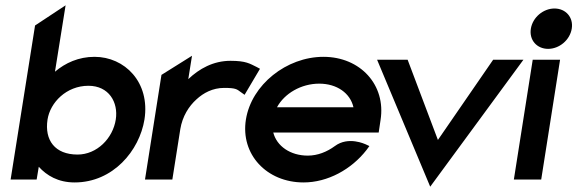

<svg xmlns="http://www.w3.org/2000/svg" viewBox="-20 -676 2174 723"><path d="M20 0H118L126 -48C156 -15 199 11 261 11C406 11 505 -109 524 -226C546 -367 449 -462 336 -462C276 -462 226 -439 187 -406L227 -656L112 -580ZM159 -226C169 -290 230 -353 313 -353C390 -353 426 -291 416 -226C405 -155 345 -94 272 -94C187 -94 147 -148 159 -226Z M526 0H629L659 -190C667 -238 691 -276 720 -302C746 -326 781 -345 824 -345C868 -345 872 -340 887 -329L901 -319L959 -417L946 -424C921 -436 907 -447 848 -447C783 -447 730 -417 689 -378L703 -466L588 -394Z M906 -226C885 -95 984 11 1123 11C1214 11 1303 -38 1360 -111L1371 -126L1356 -133C1355 -133 1292 -164 1241 -126C1211 -104 1176 -90 1139 -90C1073 -90 1022 -126 1009 -177H1406L1413 -224C1434 -356 1337 -462 1198 -462C1059 -462 927 -357 906 -226ZM1023 -272C1051 -324 1114 -361 1182 -361C1249 -361 1299 -325 1311 -272Z M1400 -451 1600 27 1951 -451H1837L1629 -149L1515 -451Z M1979 -568C1972 -525 2002 -492 2044 -492C2086 -492 2126 -525 2133 -568C2140 -611 2110 -644 2068 -644C2026 -644 1986 -611 1979 -568ZM1915 0H2018L2089 -451H1986Z"/></svg>

Font: Charger Sport
Style: BlkObl
Weight: 900
Designer: Jasper
Foundry: Cannot Into Space Fonts
Version: Version 1.1